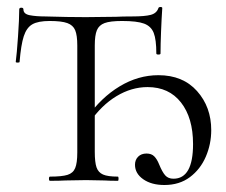

<svg xmlns="http://www.w3.org/2000/svg" viewBox="-20 -517 647 549"><path d="M122 -457Q89 -457 72.5 -447.5Q56 -438 48 -413.5Q40 -389 36 -340Q36 -338 30.5 -338Q25 -338 25 -340Q28 -362 31.5 -412.5Q35 -463 35 -490Q35 -495 41 -495Q47 -495 47 -490Q47 -477 65 -473.5Q83 -470 109 -470Q175 -468 225 -468L312 -469Q329 -470 358 -470Q394 -470 411 -474.5Q428 -479 433 -494Q434 -497 439 -497Q444 -497 444 -494Q442 -464 440.5 -426.5Q439 -389 439 -364Q439 -361 433 -361Q427 -361 427 -364Q427 -404 419.5 -423Q412 -442 392 -449.5Q372 -457 329 -457Q295 -457 279 -451Q263 -445 257 -430.5Q251 -416 251 -387V-83Q251 -53 256 -38.5Q261 -24 274.5 -18Q288 -12 317 -12Q319 -12 319 -6Q319 0 317 0Q293 0 279 -1L226 -2L167 -1Q151 0 123 0Q120 0 120 -6Q120 -12 123 -12Q157 -12 173 -17Q189 -22 195 -36.5Q201 -51 201 -81V-387Q201 -416 195 -430.5Q189 -445 172.5 -451Q156 -457 122 -457ZM366 -46Q366 -60 375 -69Q384 -78 399 -78Q413 -78 421 -70Q429 -62 435 -47Q444 -25 452.5 -15.5Q461 -6 476 -6Q532 -6 532 -105Q532 -180 497.5 -224Q463 -268 402 -268Q356 -268 313 -242Q270 -216 237 -168L229 -181Q269 -238 322 -270Q375 -302 433 -302Q503 -302 543.5 -256.5Q584 -211 584 -145Q584 -105 568.5 -69Q553 -33 523 -10.5Q493 12 450 12Q413 12 389.5 -4.5Q366 -21 366 -46Z"/></svg>

Font: Cormorant SC Light
Style: Regular
Weight: 300
Designer: Christian Thalmann (Catharsis Fonts)
Foundry: Catharsis Fonts
Version: Version 4.000